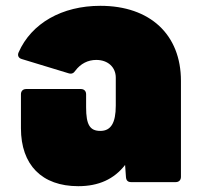

<svg xmlns="http://www.w3.org/2000/svg" viewBox="-20 -626 694 660"><path d="M249 14C319 14 372 -10 410 -59L413 -17C414 -5 420 0 431 0H584C595 0 602 -7 602 -18V-348C602 -507 496 -606 325 -606C193 -606 88 -546 44 -446C39 -435 44 -426 55 -423L216 -374C226 -371 233 -374 239 -383C257 -407 282 -420 311 -420C351 -420 378 -395 378 -359V-263C378 -203 361 -176 325 -176C289 -176 276 -197 276 -257V-302C276 -313 269 -320 258 -320H70C59 -320 52 -313 52 -302V-185C52 -59 124 14 249 14Z"/></svg>

Font: LINE Seed Sans TH Heavy
Style: Regular
Weight: 900
Designer: Dalton Maag Ltd | Thai characters by Cadson Demak Co.,Ltd.
Foundry: Dalton Maag Ltd
Version: Version 1.003